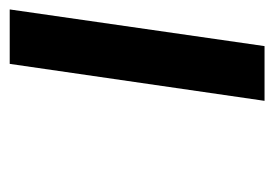

<svg xmlns="http://www.w3.org/2000/svg" viewBox="-106 -466 572 401"><g transform="rotate(-90 180.5 -266.0)"><path d="M169.9 0 247.1 -532.2H360.8L284.2 0Z"/></g></svg>

Font: Trueno
Style: Italic
Weight: 400
Designer: Julieta Ulanovsky
Foundry: Julieta Ulanovsky
Version: Version 3.001b | FøM Fix